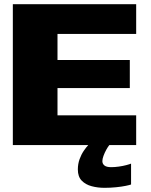

<svg xmlns="http://www.w3.org/2000/svg" viewBox="-20 -695 724 920"><path d="M41.5 0H632.5V-142.5H255.5V-273H602V-407.5H255.5V-532.5H632.5V-675H41.5ZM480.5 205Q509.5 205 536.2 202.2Q563 199.5 582.5 195.5Q602 191.5 608 189V89Q601 92 585 96.2Q569 100.5 549.5 103.2Q530 106 512.5 106Q490.5 106 480.5 98Q470.5 90 470.5 77Q470.5 66.5 476 51.5Q481.5 36.5 489.5 22Q497.5 7.5 504 0H403Q393.5 10 381.5 27.5Q369.5 45 361.2 68Q353 91 353 117Q353 151.5 371.5 170.5Q390 189.5 419 197.2Q448 205 480.5 205Z"/></svg>

Font: Anybody SemiExpanded ExtraBold
Style: Regular
Weight: 800
Width: 6
Version: Version 1.113;gftools[0.9.25]